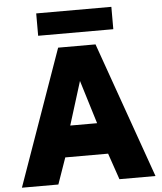

<svg xmlns="http://www.w3.org/2000/svg" viewBox="-60 -966 861 1018"><g transform="rotate(-5 370.5 -457.0)"><path d="M15 0 271 -723H470L726 0H534L486 -140H258L209 0ZM299 -306H442L371 -537ZM571 -914V-795H171V-914Z"/></g></svg>

Font: Public Sans Black
Style: Regular
Weight: 900
Designer: The Public Sans Project Authors: Dan O. Williams and USWDS (Libre Franklin designed by Pablo Impallari and Rodrigo Fuenz
Version: Version 1.007